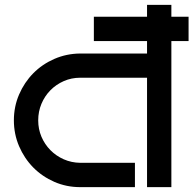

<svg xmlns="http://www.w3.org/2000/svg" viewBox="-20 -770 797 790"><path d="M685.1 -701.2H755.9V-601.1H685.1V0H585V-450.2H310.1Q273.9 -450.2 242.4 -436.3Q210.9 -422.4 187.5 -398.7Q164.1 -375 150.6 -343Q137.2 -311 137.2 -274.9Q137.2 -238.8 150.6 -207.3Q164.1 -175.8 187.5 -152.1Q210.9 -128.4 242.4 -114.5Q273.9 -100.6 310.1 -100.1H535.2V0H310.1Q253.4 0 203.6 -21.7Q153.8 -43.5 116.9 -80.8Q80.1 -118.2 58.6 -168.2Q37.1 -218.3 37.1 -274.9Q37.1 -331.5 58.6 -381.3Q80.1 -431.2 116.9 -468.5Q153.8 -505.9 203.6 -527.6Q253.4 -549.3 310.1 -549.8H585V-601.1H366.2V-701.2H585V-750H685.1Z"/></svg>

Font: Bruno Ace
Style: Regular
Weight: 400
Designer: Astigmatic (AOETI)
Foundry: Astigmatic (AOETI)
Version: Version 1.000